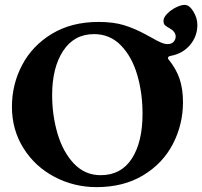

<svg xmlns="http://www.w3.org/2000/svg" viewBox="-20 -754 830 788"><path d="M29 -316Q29 -408 71 -487.5Q113 -567 193.5 -615.5Q274 -664 384 -664Q446 -664 489.5 -650.5Q533 -637 577 -613Q581 -611 603 -599Q625 -586 640.5 -579.5Q656 -573 668 -573Q684 -573 692.5 -582.5Q701 -592 701 -604Q701 -624 676 -638Q663 -645 657 -650.5Q651 -656 651 -669Q651 -682 666 -697.5Q681 -713 702 -723.5Q723 -734 738 -734Q757 -734 773.5 -707Q790 -680 790 -652Q790 -605 760 -569.5Q730 -534 682 -525Q674 -524 671 -520Q668 -516 671 -511Q703 -472 717 -430.5Q731 -389 731 -335Q731 -243 689.5 -163Q648 -83 567.5 -34.5Q487 14 376 14Q284 14 204 -28Q124 -70 76.5 -145.5Q29 -221 29 -316ZM565 -287Q565 -373 543 -447.5Q521 -522 476 -568Q431 -614 366 -614Q284 -614 239 -545Q194 -476 194 -364Q194 -280 216.5 -204.5Q239 -129 284 -82Q329 -35 393 -35Q477 -35 521 -103Q565 -171 565 -287Z"/></svg>

Font: EB Garamond
Style: Bold
Weight: 700
Designer: Georg Duffner and Octavio Pardo
Foundry: Georg Duffner
Version: Version 1.000; ttfautohint (v1.6)